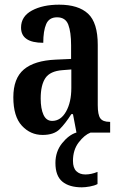

<svg xmlns="http://www.w3.org/2000/svg" viewBox="-20 -567 519 821"><path d="M162 10Q110 10 73.5 -29.5Q37 -69 37 -151Q37 -232 82 -270Q127 -308 218 -312L284 -315V-373Q284 -430 272 -461.5Q260 -493 224 -493Q190 -493 177.5 -464Q165 -435 165 -384Q70 -384 70 -449Q70 -497 116.5 -522Q163 -547 233 -547Q315 -547 356.5 -508.5Q398 -470 398 -375V-118Q398 -76 409 -61Q420 -46 448 -46H451V0H307L292 -79H285Q259 -38 234.5 -14Q210 10 162 10ZM203 -50Q240 -50 262.5 -90Q285 -130 285 -191V-270L247 -267Q194 -263 174 -233Q154 -203 154 -146Q154 -102 166 -76Q178 -50 203 -50ZM330 234Q276 234 246.5 209.5Q217 185 217 130Q217 81 245.5 45.5Q274 10 306 0H367Q341 10 316.5 42Q292 74 292 121Q292 151 306.5 165Q321 179 345 179Q370 179 397 168V220Q384 227 364 230.5Q344 234 330 234Z"/></svg>

Font: Noto Serif Devanagari ExtraCondensed SemiBold
Style: Regular
Weight: 600
Width: 2
Designer: Universal Thirst, Indian Type Foundry and the Monotype Design Team
Foundry: Monotype Imaging Inc.
Version: Version 2.004; ttfautohint (v1.8.4.7-5d5b)